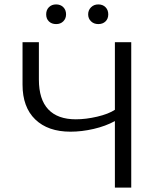

<svg xmlns="http://www.w3.org/2000/svg" viewBox="-20 -849 723 869"><path d="M500 -301Q458 -278 404 -265.5Q350 -253 299 -253Q197 -253 139.5 -308.5Q82 -364 82 -466V-658H156V-489Q156 -399 198.5 -354Q241 -309 323 -309Q369 -309 420 -321Q471 -333 500 -352V-658H574V0H500ZM189 -784Q189 -804 201.5 -816.5Q214 -829 234 -829Q254 -829 266.5 -816.5Q279 -804 279 -784Q279 -765 266.5 -752.5Q254 -740 234 -740Q214 -740 201.5 -752Q189 -764 189 -784ZM379 -784Q379 -803 392 -816Q405 -829 425 -829Q445 -829 457.5 -816.5Q470 -804 470 -784Q470 -764 457.5 -752Q445 -740 425 -740Q405 -740 392 -752.5Q379 -765 379 -784Z"/></svg>

Font: LXGW Bright GB
Style: Regular
Weight: 400
Designer: Christian Thalmann (Catharsis Fonts)
Foundry: LXGW / Christian Thalmann (Catharsis Fonts) / Fontworks Inc.
Version: Version 5.510